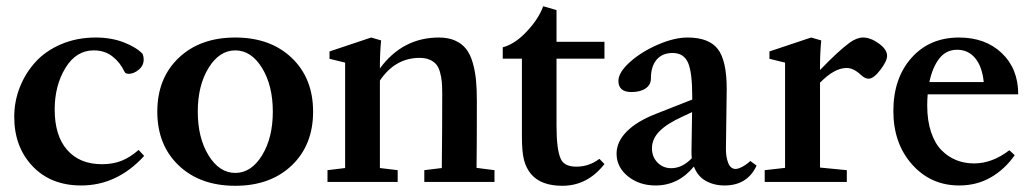

<svg xmlns="http://www.w3.org/2000/svg" viewBox="-20 -580 3275 612"><path d="M238.8 11.2Q142.1 11.2 83.7 -50.3Q25.4 -111.8 25.4 -207.5Q25.4 -256.8 43.2 -302Q61 -347.2 93.3 -382.6Q125.5 -418 175.3 -439.2Q225.1 -460.4 285.2 -460.4Q335 -460.4 375 -444.8Q415 -429.2 434.6 -408.2Q438 -399.9 438 -390.6Q438 -370.6 422.1 -357.7Q406.2 -344.7 390.6 -344.7Q379.4 -344.7 376.5 -352.1Q362.8 -381.3 338.1 -400.4Q313.5 -419.4 278.8 -419.4Q222.7 -419.4 188.5 -363.3Q154.3 -307.1 154.3 -231Q154.3 -147.5 194.1 -102.1Q233.9 -56.6 304.7 -56.6Q340.3 -56.6 367.7 -67.6Q395 -78.6 421.9 -102.1L439.5 -83Q353.5 11.2 238.8 11.2Z M730 12.2Q617.7 12.2 549.6 -52.7Q481.4 -117.7 481.4 -224.1Q481.4 -330.6 549.6 -395.5Q617.7 -460.4 730 -460.4Q841.8 -460.4 909.9 -395.5Q978 -330.6 978 -224.1Q978 -117.7 909.9 -52.7Q841.8 12.2 730 12.2ZM644.8 -84.7Q679.2 -28.8 730 -28.8Q780.8 -28.8 815.2 -84.7Q849.6 -140.6 849.6 -224.1Q849.6 -307.6 815.2 -363.5Q780.8 -419.4 730 -419.4Q679.2 -419.4 644.8 -363.5Q610.4 -307.6 610.4 -224.1Q610.4 -140.6 644.8 -84.7Z M1023.9 0V-37.6L1080.1 -44.4V-380.4L1030.3 -392.6V-416L1163.1 -460.4L1194.8 -451.2Q1190.9 -411.1 1190.9 -368.2V-361.8Q1263.2 -460.4 1379.4 -460.4Q1408.7 -460.4 1430.2 -450.9Q1451.7 -441.4 1465.1 -424.8Q1478.5 -408.2 1486.3 -381.8Q1494.1 -355.5 1497.1 -326.4Q1500 -297.4 1500 -258.3Q1500 -114.3 1499 -44.9L1556.2 -37.6V0H1332.5V-37.6L1388.2 -44.4Q1389.6 -160.2 1389.6 -280.8Q1389.6 -303.7 1388.2 -319.6Q1386.7 -335.4 1382.3 -350.8Q1377.9 -366.2 1370.1 -375.2Q1362.3 -384.3 1349.1 -389.9Q1335.9 -395.5 1317.4 -395.5Q1239.7 -395.5 1190.9 -323.2V-44.4L1247.6 -37.6V0Z M1772.5 12.2Q1704.6 12.2 1672.9 -24.9Q1657.2 -43.9 1650.4 -69.6Q1643.6 -95.2 1643.6 -144.5V-393.1H1582.5V-429.2Q1621.6 -439.5 1659.4 -480Q1697.3 -520.5 1711.4 -560.1L1753.9 -547.9V-446.8H1906.7V-393.1H1753.9V-179.7Q1753.9 -102.1 1767.6 -73.2Q1778.8 -48.8 1816.9 -48.8Q1857.9 -48.8 1890.6 -73.7L1906.7 -57.1Q1852.5 12.2 1772.5 12.2Z M2069.8 11.2Q2017.6 11.2 1981.4 -18.1Q1945.3 -47.4 1945.3 -90.3Q1945.3 -127.9 1977.5 -160.6Q2009.8 -193.4 2071.3 -217.3L2186.5 -262.7V-272Q2186.5 -350.1 2172.9 -380.6Q2159.2 -411.1 2124 -411.1Q2090.8 -411.1 2072.8 -389.6Q2054.7 -368.2 2054.7 -329.1Q2054.7 -309.6 2037.8 -298.1Q2021 -286.6 1992.7 -286.6Q1951.2 -286.6 1951.2 -322.3Q1951.2 -349.1 1987.8 -382.1Q2024.4 -415 2076.9 -437.7Q2129.4 -460.4 2171.4 -460.4Q2239.7 -460.4 2268.1 -423.6Q2296.4 -386.7 2296.4 -296.4Q2296.4 -264.2 2293.9 -106.9Q2293.5 -80.6 2301 -61Q2308.6 -41.5 2324.7 -41.5Q2333 -41.5 2346.4 -48.6Q2359.9 -55.7 2371.6 -66.9L2391.6 -52.2Q2362.3 11.2 2289.6 11.2Q2255.4 11.2 2229.2 -3.7Q2203.1 -18.6 2191.9 -49.3Q2142.1 11.2 2069.8 11.2ZM2058.1 -107.4Q2058.1 -80.1 2075.7 -62Q2093.3 -43.9 2119.6 -43.9Q2154.8 -43.9 2185.1 -75.7Q2183.6 -88.9 2184.1 -101.1Q2184.6 -121.6 2185.1 -162.1Q2185.5 -202.6 2186 -222.7L2155.8 -208.5Q2106 -186 2082 -161.6Q2058.1 -137.2 2058.1 -107.4Z M2417.5 0V-37.6L2482.4 -44.9V-380.4L2432.6 -392.6V-416L2565.4 -460.4L2597.7 -451.2Q2593.8 -411.1 2593.8 -368.2V-356.9Q2652.8 -418 2688 -443.8Q2710.9 -460.4 2731 -460.4Q2754.9 -460.4 2781.2 -441.4Q2807.6 -422.4 2807.6 -401.9Q2807.6 -385.3 2786.1 -357.2Q2764.6 -329.1 2748.5 -329.1Q2737.3 -329.1 2724.6 -340.8Q2701.2 -363.3 2678.2 -363.3Q2639.6 -363.3 2593.8 -316.4V-45.9L2679.2 -37.6V0Z M3037.6 11.2Q2946.8 11.2 2887.2 -55.9Q2827.6 -123 2827.6 -226.1Q2827.6 -330.6 2885.3 -395.5Q2942.9 -460.4 3037.1 -460.4Q3121.1 -460.4 3173.3 -410.6Q3225.6 -360.8 3225.6 -279.3H2937Q2935.5 -261.7 2935.5 -243.7Q2935.5 -195.3 2947.8 -158.9Q2960 -122.6 2981 -101.3Q3002 -80.1 3028.1 -69.6Q3054.2 -59.1 3085 -59.1Q3142.6 -59.1 3197.3 -101.1L3214.4 -85.4Q3183.1 -40.5 3138.2 -14.6Q3093.3 11.2 3037.6 11.2ZM2942.4 -318.4H3115.7Q3110.4 -368.7 3088.1 -395Q3065.9 -421.4 3030.8 -421.4Q2995.6 -421.4 2973.9 -393.3Q2952.1 -365.2 2942.4 -318.4Z"/></svg>

Font: Elstob 8pt SemiBold
Style: Regular
Weight: 600
Designer: Peter S. Baker
Version: Version 1.015